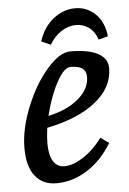

<svg xmlns="http://www.w3.org/2000/svg" viewBox="-51 -717 515 767"><g transform="rotate(-5 206.5 -334.0)"><path d="M29 -140Q29 -215 64 -302.5Q99 -390 150.5 -449.5Q202 -509 245 -509Q317 -509 355.5 -488.5Q394 -468 394 -429Q394 -352 323 -295Q252 -238 127 -213Q122 -176 122 -151Q122 -104 137.5 -79Q153 -54 182 -54Q217 -54 258.5 -81Q300 -108 335 -155L368 -131Q327 -63 268 -26Q209 11 145 11Q90 11 59.5 -27.5Q29 -66 29 -140ZM303 -402Q303 -425 288 -436Q273 -447 240 -447Q214 -447 184 -391Q154 -335 136 -260Q212 -276 257.5 -315Q303 -354 303 -402ZM279 -679Q326 -679 360 -646.5Q394 -614 400 -556L362 -546Q352 -578 329 -595Q306 -612 277 -612Q247 -612 218.5 -594Q190 -576 170 -542L133 -559Q152 -617 192.5 -648Q233 -679 279 -679Z"/></g></svg>

Font: Andada Pro Medium
Style: Italic
Weight: 500
Italic angle: -7°
Designer: Carolina Giovagnoli
Foundry: Huerta Tipografica
Version: Version 3.005; ttfautohint (v1.8.4)